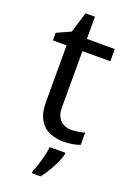

<svg xmlns="http://www.w3.org/2000/svg" viewBox="-165 -720 691 1002"><g transform="rotate(20 180.5 -219.0)"><path d="M264 -62Q284 -62 305 -65.5Q326 -69 339 -73V-6Q325 1 299 5.5Q273 10 249 10Q207 10 171.5 -4.5Q136 -19 114 -55Q92 -91 92 -156V-468H16V-510L93 -545L128 -659H180V-536H335V-468H180V-158Q180 -109 203.5 -85.5Q227 -62 264 -62ZM278 70Q274 88 261.5 115.5Q249 143 232.5 171Q216 199 198 221H150V209Q158 192 166.5 165.5Q175 139 182 110.5Q189 82 191 61H278Z"/></g></svg>

Font: Noto Sans Coptic
Style: Regular
Weight: 400
Designer: Monotype Design Team, Denis Moyogo Jacquerye
Foundry: Monotype Imaging Inc.
Version: Version 2.002; ttfautohint (v1.8.4.7-5d5b)